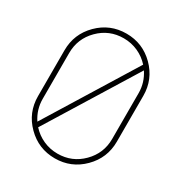

<svg xmlns="http://www.w3.org/2000/svg" viewBox="-180 -908 981 1038"><g transform="rotate(30 310.0 -389.0)"><path d="M556.2 -532.2V-246.1Q556.2 -144 484.1 -72Q412.1 0 310.1 0Q208 0 136 -72Q64 -144 64 -246.1V-532.2Q64 -634.3 136 -706.3Q208 -778.3 310.1 -778.3Q412.1 -778.3 484.1 -706.3Q556.2 -634.3 556.2 -532.2ZM310.1 -749Q219.7 -749 156.5 -685.5Q93.3 -622.1 93.3 -532.2V-246.1Q93.3 -180.2 129.9 -125L471.2 -677.7Q440.9 -711.4 399.2 -730.2Q357.4 -749 310.1 -749ZM490.2 -652.8 148.9 -100.6Q179.2 -66.9 220.9 -48.1Q262.7 -29.3 310.1 -29.3Q400.4 -29.3 463.6 -92.8Q526.9 -156.2 526.9 -246.1V-532.2Q526.9 -597.7 490.2 -652.8Z"/></g></svg>

Font: Cherry
Style: Light
Weight: 300
Designer: Amin Abedi
Version: Version 1.00 ; ttfautohint (v1.6)